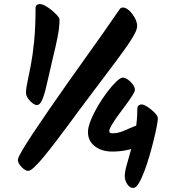

<svg xmlns="http://www.w3.org/2000/svg" viewBox="-20 -833 863 945"><path d="M119 8Q109 8 97 -1Q85 -10 76.5 -22.5Q68 -35 68 -47Q68 -56 88 -90.5Q108 -125 142.5 -177Q177 -229 220.5 -292Q264 -355 311.5 -422.5Q359 -490 405.5 -555Q452 -620 491.5 -676Q531 -732 558 -772Q566 -784 571 -790Q576 -796 585 -796Q600 -796 616 -781Q632 -766 643.5 -745Q655 -724 655 -705Q655 -691 644 -669Q633 -647 611 -615Q589 -583 556.5 -539Q524 -495 481 -438.5Q438 -382 385 -311Q351 -265 317 -219Q283 -173 251.5 -132Q220 -91 194 -59.5Q168 -28 148.5 -10Q129 8 119 8ZM240 -547Q230 -505 221 -464Q212 -423 203.5 -389.5Q195 -356 185 -336Q175 -316 162 -316Q152 -316 139.5 -325.5Q127 -335 117.5 -349Q108 -363 108 -376Q108 -397 115 -429.5Q122 -462 131.5 -511Q141 -560 148 -629.5Q155 -699 155 -793Q155 -804 161.5 -808.5Q168 -813 176 -813Q187 -813 203.5 -804Q220 -795 236 -781.5Q252 -768 262.5 -756Q273 -744 273 -738Q273 -699 263.5 -651Q254 -603 240 -547ZM532 -87Q481 -87 447 -113Q413 -139 413 -183Q413 -207 427 -241.5Q441 -276 462.5 -312.5Q484 -349 508 -380.5Q532 -412 552.5 -431.5Q573 -451 585 -451Q596 -451 610 -441Q624 -431 634 -417Q644 -403 644 -391Q644 -383 631.5 -363Q619 -343 600 -317.5Q581 -292 562 -266Q543 -240 530.5 -219Q518 -198 518 -189Q518 -181 521.5 -179Q525 -177 534 -177Q559 -177 584 -187Q609 -197 631 -207Q653 -217 668 -217Q712 -217 712 -170Q712 -152 697 -136.5Q682 -121 656 -110Q630 -99 598 -93Q566 -87 532 -87ZM757 -250Q757 -240 751.5 -211Q746 -182 736.5 -143.5Q727 -105 715 -64Q703 -23 689.5 12.5Q676 48 662.5 70Q649 92 636 92Q618 92 606 73Q594 54 594 35Q594 13 603.5 -20.5Q613 -54 625 -97Q637 -140 646.5 -191Q656 -242 656 -299Q656 -309 662.5 -314Q669 -319 677 -319Q688 -319 707 -306.5Q726 -294 741.5 -278Q757 -262 757 -250Z"/></svg>

Font: Kalam Variable Light
Style: Regular
Weight: 300
Designer: Lipi Raval, Jonny Pinhorn
Foundry: Indian Type Foundry
Version: Version 3.000